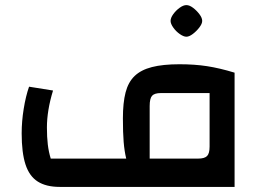

<svg xmlns="http://www.w3.org/2000/svg" viewBox="-20 -733 1033 753"><path d="M214 0Q161 0 128 -21Q95 -42 80 -88Q65 -134 65 -210Q65 -257 73 -306.5Q81 -356 94 -393L188 -378Q176 -339 170 -302.5Q164 -266 164 -233Q164 -195 167.5 -166Q171 -137 179 -111H475Q468 -140 465 -176Q462 -212 462 -269Q462 -330 472.5 -370.5Q483 -411 508 -435Q533 -459 576 -470Q619 -481 684 -481Q743 -481 792 -473.5Q841 -466 900 -448V0ZM757 -111Q782 -111 792 -121Q802 -131 802 -158V-368H611Q586 -368 576.5 -357.5Q567 -347 567 -317V-111ZM711 -589Q700 -589 685 -599.5Q670 -610 659.5 -625Q649 -640 649 -651Q649 -663 659.5 -677.5Q670 -692 684.5 -702.5Q699 -713 711 -713Q723 -713 737 -702.5Q751 -692 762 -677.5Q773 -663 773 -651Q773 -640 762 -625.5Q751 -611 736.5 -600Q722 -589 711 -589Z"/></svg>

Font: Changa Medium
Style: Regular
Weight: 500
Designer: Eduardo Rodriguez Tunni
Foundry: Eduardo Rodriguez Tunni
Version: Version 3.003